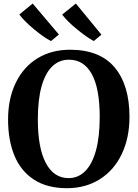

<svg xmlns="http://www.w3.org/2000/svg" viewBox="-20 -1026 758 1058"><path d="M24.5 -367.5Q24.5 -483 67 -570.2Q109.5 -657.5 186.8 -704.8Q264 -752 366.5 -752Q531 -751.5 612.2 -654Q693.5 -556.5 693.5 -382.5Q693.5 -266 650.8 -176.8Q608 -87.5 529.8 -38.2Q451.5 11 348.5 11Q239.5 11 167 -36.2Q94.5 -83.5 59.5 -168.5Q24.5 -253.5 24.5 -367.5ZM188.5 -368Q188.5 -211 232.5 -127.8Q276.5 -44.5 358 -44.5Q411 -44.5 449.5 -83Q488 -121.5 508.8 -197Q529.5 -272.5 529.5 -382Q529.5 -538 486 -617.5Q442.5 -697 360 -697Q306.5 -697 268.2 -660.5Q230 -624 209.2 -550.5Q188.5 -477 188.5 -368ZM160 -1006.5 304.5 -836 261.5 -800H260.5Q222 -819.5 167.5 -864.8Q113 -910 86.5 -946ZM398 -1006.5 539 -835 497 -800H496.5Q458 -820.5 403.5 -865.2Q349 -910 322.5 -945.5Z"/></svg>

Font: Merriweather Text
Style: Bold
Weight: 700
Designer: Eben Sorkin
Foundry: Eben Sorkin
Version: Version 2.100